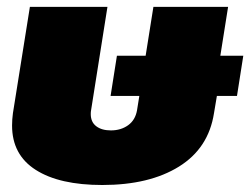

<svg xmlns="http://www.w3.org/2000/svg" viewBox="-20 -520 732 557"><path d="M15 -155.8Q15 -173.3 17.5 -191.7L66.7 -500H291.7L244.2 -200Q243.3 -195.8 243.3 -189.2Q243.3 -165.8 259.2 -153.8Q275 -141.7 301.7 -141.7Q330.8 -141.7 351.7 -156.7Q372.5 -171.7 377.5 -200L384.2 -241.7H300.8L319.2 -358.3H402.5L425 -500H641.7L619.2 -358.3H685.8L667.5 -241.7H609.2L600.8 -191.7Q585 -90 499.2 -36.7Q413.3 16.7 276.7 16.7Q152.5 16.7 83.8 -27.1Q15 -70.8 15 -155.8Z"/></svg>

Font: BoonTook
Style: Italic
Weight: 400
Italic angle: -9°
Designer: Sungsit Sawaiwan
Foundry: FontUni
Version: Version 3.0